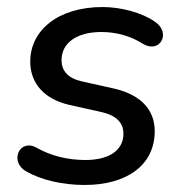

<svg xmlns="http://www.w3.org/2000/svg" viewBox="-20 -517 521 546"><path d="M221 9C340 9 420 -47 420 -144C420 -207 378 -248 305 -265L211 -286C172 -295 155 -317 155 -346C155 -394 197 -426 268 -426C312 -426 353 -414 387 -392C436 -364 467 -424 421 -455C384 -481 324 -497 272 -497C143 -497 66 -429 66 -342C66 -279 107 -235 176 -219L270 -198C309 -189 331 -169 331 -137C331 -90 291 -62 223 -62C174 -62 126 -73 84 -97C35 -124 6 -57 54 -30C97 -5 158 9 221 9Z"/></svg>

Font: SN Pro Medium
Style: Italic
Weight: 400
Italic angle: -9°
Designer: Tobias Whetton
Foundry: Supernotes
Version: Version 1.001;Glyphs 3.2 (3249)